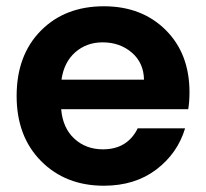

<svg xmlns="http://www.w3.org/2000/svg" viewBox="-20 -583 657 612"><path d="M307 -448Q256 -448 220 -416.5Q184 -385 176 -329H439Q438 -383 400 -415.5Q362 -448 307 -448ZM570 -174Q546 -94 478 -42.5Q410 9 311 9Q189 9 111 -69.5Q33 -148 33 -277Q33 -407 110 -485Q187 -563 311 -563Q432 -563 508 -487.5Q584 -412 584 -289Q584 -259 580 -235H175Q180 -175 217 -141Q254 -107 308 -107Q386 -107 419 -174Z"/></svg>

Font: SVN-Poppins SemiBold
Style: Regular
Weight: 600
Designer: Ninad Kale (Devanagari), Jonny Pinhorn (Latin)
Foundry: Indian Type Foundry
Version: Version 3.002 2017